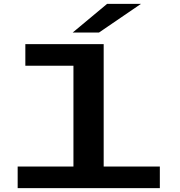

<svg xmlns="http://www.w3.org/2000/svg" viewBox="-20 -980 940 1000"><path d="M72 0V-112.5H362.5V-637.5H112V-750H520V-112.5H812.5V0ZM495.5 -810.5H358.5L538 -960H714.5Z"/></svg>

Font: Trispace Expanded SemiBold
Style: Regular
Weight: 600
Width: 7
Designer: Tyler Finck
Foundry: Etcetera Type Company
Version: Version 1.210; ttfautohint (v1.8.3)